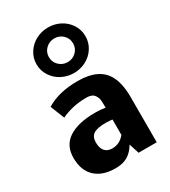

<svg xmlns="http://www.w3.org/2000/svg" viewBox="-232 -1084 1074 1211"><g transform="rotate(-30 305.0 -478.5)"><path d="M289.1 -106Q342.8 -106 380.4 -151.4V-263.2Q381.3 -264.2 361.6 -265.6Q341.8 -267.1 333.5 -267.1Q270.5 -267.1 243.7 -249.5Q216.8 -231.9 216.8 -190.4Q216.8 -148.9 235.8 -127.4Q254.9 -106 289.1 -106ZM304.7 -465.8Q206.5 -465.8 122.6 -426.3L82 -528.3Q171.9 -584 310.5 -584Q469.7 -584 520.5 -482.4Q550.3 -423.8 550.3 -329.1V0H418L394.5 -73.2Q369.6 -30.3 334.5 -8.8Q299.3 12.7 244.6 12.7Q150.4 12.7 98.1 -36.4Q45.9 -85.4 45.9 -176.5Q45.9 -267.6 114.3 -311.8Q182.6 -356 305.7 -356Q348.6 -356 380.4 -350.1Q380.4 -406.7 375.5 -419.4Q365.2 -447.3 348.9 -456.5Q332.5 -465.8 304.7 -465.8ZM255.6 -866Q229.5 -841.3 229.5 -804.4Q229.5 -767.6 255.6 -742.9Q281.7 -718.3 317.6 -718.3Q353.5 -718.3 379.4 -742.9Q405.3 -767.6 405.3 -804.4Q405.3 -841.3 379.4 -866Q353.5 -890.6 317.6 -890.6Q281.7 -890.6 255.6 -866ZM317.9 -970.2Q364.7 -970.2 405.3 -949.2Q445.8 -928.2 470.7 -889.9Q495.6 -851.6 495.6 -804.7Q495.6 -757.8 470.7 -719.2Q445.8 -680.7 405.3 -659.7Q364.7 -638.7 317.9 -638.7Q271 -638.7 230.2 -659.7Q189.5 -680.7 164.3 -719.2Q139.2 -757.8 139.2 -804.4Q139.2 -851.1 164.3 -889.6Q189.5 -928.2 230.2 -949.2Q271 -970.2 317.9 -970.2Z"/></g></svg>

Font: Nobile-bold
Style: Bold
Weight: 700
Version: Version 1.000;PS 001.000;hotconv 1.0.38